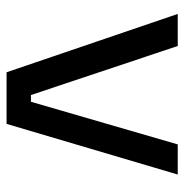

<svg xmlns="http://www.w3.org/2000/svg" viewBox="-8 -566 574 599"><g transform="rotate(90 279.5 -267.0)"><path d="M24 -534H124L277 -76H298L431 -534H525L367 0H206Z"/></g></svg>

Font: Sora-SIA
Style: Regular
Weight: 400
Designer: Jonathan Barnbrook, Julián Moncada
Foundry: Barnbrook Fonts
Version: Version 2.000